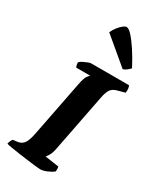

<svg xmlns="http://www.w3.org/2000/svg" viewBox="-257 -1076 956 1153"><g transform="rotate(30 221.0 -500.0)"><path d="M236 0Q229 0 204.5 -2.5Q180 -5 147 -9.5Q114 -14 81 -18.5Q48 -23 22.5 -27.5Q-3 -32 -11 -35Q-9 -46 -4 -56.5Q1 -67 5 -71L37 -75Q66 -79 81 -102Q96 -125 106 -180L180 -558Q189 -605 201 -620.5Q213 -636 215 -637H118Q116 -641 113.5 -650.5Q111 -660 112 -671Q119 -678 133.5 -685.5Q148 -693 162 -698.5Q176 -704 182 -704H446Q449 -699 451.5 -686.5Q454 -674 451 -655L403 -642Q371 -634 358 -615Q345 -596 337 -556L258 -151Q253 -125 243 -107.5Q233 -90 226 -83L322 -69Q324 -65 324.5 -54Q325 -43 323 -35Q307 -22 281 -11Q255 0 236 0ZM365 -768 184 -920Q193 -941 207.5 -959.5Q222 -978 236 -989Q250 -1000 259 -1000Q274 -1000 297.5 -974.5Q321 -949 350.5 -904.5Q380 -860 411 -801Q405 -794 392.5 -783.5Q380 -773 365 -768Z"/></g></svg>

Font: Texturina Black
Style: Italic
Weight: 900
Italic angle: -11°
Designer: Guillermo Torres Carreño
Foundry: Omnibus-Type
Version: Version 1.002; ttfautohint (v1.8.3)